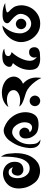

<svg xmlns="http://www.w3.org/2000/svg" viewBox="1451 -2264 835 3777"><g transform="rotate(-90 1868.5 -375.5)"><path d="M744.1 -499Q744.1 -489.3 744.1 -479.5Q744.1 -424.8 737.3 -371.1Q728.5 -306.6 706.1 -245.1Q685.5 -191.4 650.4 -141.6Q615.2 -90.8 561.5 -53.7Q506.8 -16.6 435.5 -7.8Q414.1 -4.9 392.6 -4.9Q343.8 -4.9 295.9 -20.5Q216.8 -43.9 164.1 -109.4Q111.3 -175.8 83 -246.1Q54.7 -314.5 49.8 -410.2Q49.8 -419.9 49.8 -430.7Q49.8 -513.7 85.9 -583Q111.3 -631.8 160.2 -669.9Q210 -709 270.5 -724.6Q303.7 -733.4 337.9 -734.4Q373 -734.4 408.2 -725.6Q444.3 -715.8 471.7 -698.2Q499 -680.7 518.6 -658.2Q555.7 -616.2 568.4 -563.5Q580.1 -509.8 571.3 -460Q561.5 -403.3 526.4 -371.1Q491.2 -338.9 432.6 -333Q383.8 -328.1 349.6 -353.5Q315.4 -377.9 305.7 -415Q295.9 -454.1 311.5 -497.1Q327.1 -541 364.3 -556.6Q383.8 -564.5 410.2 -561.5Q435.5 -557.6 466.8 -538.1Q462.9 -558.6 439.5 -590.8Q416 -623 368.2 -623Q341.8 -623 323.2 -614.3Q304.7 -604.5 292 -588.9Q267.6 -560.5 259.8 -519.5Q252 -478.5 252 -447.3Q252 -422.9 256.8 -395.5Q260.7 -367.2 271.5 -339.8Q291 -288.1 333 -249Q375 -209 445.3 -209Q503.9 -209 544.9 -239.3Q585 -270.5 610.4 -320.3Q642.6 -380.9 656.2 -460Q669.9 -539.1 673.8 -617.2Q675.8 -660.2 675.8 -699.2Q674.8 -739.3 673.8 -773.4Q723.6 -710 733.4 -631.8Q742.2 -553.7 744.1 -499Z M1012.7 2.9Q953.1 1 918 -22.5Q882.8 -45.9 865.2 -83Q843.8 -129.9 843.8 -188.5Q843.8 -203.1 844.7 -217.8Q850.6 -293.9 870.1 -363.3Q880.9 -400.4 892.6 -431.6Q905.3 -462.9 916 -484.4Q945.3 -542 989.3 -603.5Q1034.2 -664.1 1101.6 -699.2Q1144.5 -720.7 1187.5 -720.7Q1218.8 -720.7 1249 -710Q1321.3 -682.6 1377 -639.6Q1423.8 -603.5 1457 -558.6Q1491.2 -514.6 1512.7 -466.8Q1549.8 -380.9 1549.8 -293.9Q1549.8 -290 1549.8 -286.1Q1547.9 -194.3 1508.8 -127Q1468.8 -57.6 1387.7 -42Q1306.6 -26.4 1216.8 -43.9Q1144.5 -58.6 1102.5 -108.4Q1059.6 -158.2 1043 -212.9Q1033.2 -245.1 1033.2 -293Q1033.2 -339.8 1057.6 -373Q1071.3 -391.6 1092.8 -402.3Q1115.2 -413.1 1147.5 -412.1Q1191.4 -410.2 1217.8 -378.9Q1245.1 -347.7 1246.1 -316.4Q1247.1 -277.3 1227.5 -249Q1208 -219.7 1154.3 -209Q1182.6 -171.9 1227.5 -164.1Q1272.5 -155.3 1302.7 -180.7Q1334 -206.1 1343.8 -247.1Q1353.5 -287.1 1351.6 -321.3Q1350.6 -342.8 1344.7 -370.1Q1337.9 -396.5 1325.2 -423.8Q1302.7 -473.6 1259.8 -513.7Q1216.8 -553.7 1150.4 -553.7Q1127.9 -553.7 1100.6 -541Q1073.2 -528.3 1045.9 -504.9Q996.1 -460.9 958 -383.8Q919.9 -305.7 919.9 -206.1Q919.9 -123 937.5 -76.2Q956.1 -30.3 1012.7 2.9Z M2109.4 -340.8Q2182.6 -279.3 2213.9 -191.4Q2244.1 -102.5 2223.6 21.5Q2210.9 -8.8 2191.4 -41Q2171.9 -73.2 2148.4 -104.5Q2104.5 -162.1 2050.8 -210Q1997.1 -256.8 1947.3 -276.4Q1922.9 -286.1 1894.5 -294.9Q1866.2 -302.7 1836.9 -312.5Q1783.2 -329.1 1734.4 -352.5Q1685.5 -375 1660.2 -415Q1702.1 -402.3 1743.2 -398.4Q1785.2 -394.5 1822.3 -399.4Q1891.6 -408.2 1938.5 -442.4Q1984.4 -476.6 1984.4 -525.4Q1984.4 -584 1934.6 -618.2Q1885.7 -652.3 1813.5 -656.2Q1775.4 -659.2 1733.4 -651.4Q1691.4 -644.5 1650.4 -627Q1674.8 -663.1 1710 -688.5Q1745.1 -713.9 1786.1 -729.5Q1855.5 -755.9 1932.6 -755.9Q1942.4 -755.9 1952.1 -755.9Q2041 -752 2113.3 -716.8Q2199.2 -675.8 2232.4 -602.5Q2251 -562.5 2251 -523.4Q2251 -492.2 2239.3 -461.9Q2225.6 -424.8 2193.4 -393.6Q2161.1 -361.3 2109.4 -340.8ZM1877 -106.4Q1877 -126 1868.2 -145.5Q1860.4 -166 1845.7 -179.7Q1832 -193.4 1812.5 -202.1Q1793 -210 1772.5 -210Q1752.9 -210 1732.4 -202.1Q1712.9 -193.4 1699.2 -179.7Q1684.6 -166 1676.8 -145.5Q1668.9 -126 1668.9 -106.4Q1668.9 -85.9 1676.8 -66.4Q1684.6 -46.9 1699.2 -32.2Q1712.9 -18.6 1732.4 -10.7Q1752.9 -2 1772.5 -2Q1793 -2 1812.5 -10.7Q1832 -18.6 1845.7 -32.2Q1860.4 -46.9 1868.2 -66.4Q1877 -85.9 1877 -106.4Z M2638.7 -66.4Q2628.9 -83 2626 -100.6Q2623 -119.1 2626 -137.7Q2631.8 -170.9 2658.2 -196.3Q2685.5 -220.7 2731.4 -220.7Q2780.3 -220.7 2804.7 -190.4Q2828.1 -159.2 2828.1 -119.1Q2828.1 -88.9 2818.4 -69.3Q2807.6 -48.8 2790 -36.1Q2756.8 -11.7 2706.1 -7.8Q2654.3 -2.9 2602.5 -2.9Q2600.6 -2.9 2598.6 -2.9Q2501 -2.9 2441.4 -45.9Q2381.8 -89.8 2381.8 -206.1Q2381.8 -300.8 2418 -385.7Q2455.1 -471.7 2515.6 -538.1Q2490.2 -549.8 2465.8 -562.5Q2442.4 -575.2 2442.4 -610.4Q2442.4 -657.2 2490.2 -702.1Q2537.1 -747.1 2655.3 -747.1Q2697.3 -747.1 2741.2 -736.3Q2784.2 -726.6 2798.8 -709Q2740.2 -705.1 2697.3 -689.5Q2654.3 -673.8 2654.3 -628.9Q2654.3 -601.6 2677.7 -586.9Q2701.2 -572.3 2732.4 -564.5Q2653.3 -481.4 2607.4 -382.8Q2561.5 -284.2 2561.5 -206.1Q2561.5 -153.3 2585.9 -118.2Q2610.4 -83 2638.7 -66.4Z M3697.3 -690.4Q3678.7 -690.4 3654.3 -688.5Q3629.9 -686.5 3606.4 -683.6Q3569.3 -677.7 3542 -668.9Q3513.7 -661.1 3513.7 -651.4Q3513.7 -632.8 3532.2 -616.2Q3550.8 -598.6 3573.2 -576.2Q3615.2 -534.2 3634.8 -482.4Q3653.3 -430.7 3653.3 -373Q3653.3 -323.2 3639.6 -274.4Q3627 -226.6 3602.5 -183.6Q3557.6 -104.5 3477.5 -53.7Q3397.5 -2 3292 -2Q3182.6 -2 3102.5 -57.6Q3022.5 -112.3 2977.5 -193.4Q2954.1 -237.3 2941.4 -285.2Q2928.7 -333 2928.7 -380.9Q2928.7 -426.8 2943.4 -472.7Q2957 -518.6 2981.4 -560.5Q3027.3 -637.7 3101.6 -690.4Q3175.8 -742.2 3254.9 -745.1Q3190.4 -679.7 3145.5 -589.8Q3100.6 -500 3100.6 -394.5Q3100.6 -344.7 3124 -295.9Q3146.5 -247.1 3186.5 -215.8Q3209 -199.2 3235.4 -189.5Q3262.7 -179.7 3293 -179.7Q3323.2 -179.7 3349.6 -190.4Q3376 -200.2 3397.5 -216.8Q3438.5 -247.1 3460.9 -293.9Q3484.4 -340.8 3484.4 -383.8Q3484.4 -431.6 3454.1 -473.6Q3424.8 -515.6 3382.8 -551.8Q3349.6 -581.1 3325.2 -602.5Q3299.8 -625 3299.8 -650.4Q3299.8 -693.4 3343.8 -718.8Q3386.7 -743.2 3467.8 -743.2Q3547.9 -744.1 3608.4 -727.5Q3668 -710 3697.3 -690.4ZM3388.7 -377.9Q3388.7 -397.5 3380.9 -417Q3373 -436.5 3358.4 -451.2Q3344.7 -464.8 3325.2 -472.7Q3305.7 -481.4 3286.1 -481.4Q3266.6 -481.4 3247.1 -472.7Q3226.6 -464.8 3212.9 -451.2Q3199.2 -436.5 3191.4 -417Q3182.6 -397.5 3182.6 -377.9Q3182.6 -358.4 3191.4 -338.9Q3199.2 -319.3 3212.9 -305.7Q3226.6 -291 3247.1 -283.2Q3266.6 -275.4 3286.1 -275.4Q3305.7 -275.4 3325.2 -283.2Q3344.7 -291 3358.4 -305.7Q3373 -319.3 3380.9 -338.9Q3388.7 -358.4 3388.7 -377.9Z"/></g></svg>

Font: MahoPreGreeks
Style: Regular
Weight: 400
Designer: ABC, Toei Animation
Foundry: Ishotihadus
Version: Version 1.00